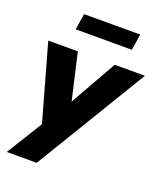

<svg xmlns="http://www.w3.org/2000/svg" viewBox="-158 -804 918 1086"><g transform="rotate(20 300.5 -261.0)"><path d="M14 180 168 -69 158 3 19 -492H197L271 -170H237L419 -492H601L194 180ZM143 -605 158 -702H496L481 -605Z"/></g></svg>

Font: Nunito Sans 12pt ExtraLight 12pt Black
Style: Italic
Weight: 900
Italic angle: -9°
Version: Version 3.101;gftools[0.9.27]